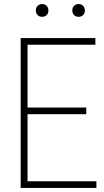

<svg xmlns="http://www.w3.org/2000/svg" viewBox="-20 -928 513 948"><path d="M82 0V-740H451V-707H116V-33H456V0ZM112 -364V-397H406V-364ZM368 -845Q354.5 -845 345.8 -853.5Q337 -862 337 -876Q337 -890.5 345.8 -899.2Q354.5 -908 368 -908Q381.5 -908 390.2 -899.2Q399 -890.5 399 -876Q399 -862 390.2 -853.5Q381.5 -845 368 -845ZM188 -845Q174.5 -845 165.8 -853.5Q157 -862 157 -876Q157 -890.5 165.8 -899.2Q174.5 -908 188 -908Q201.5 -908 210.2 -899.2Q219 -890.5 219 -876Q219 -862 210.2 -853.5Q201.5 -845 188 -845Z"/></svg>

Font: Encode Sans Condensed Thin
Style: Regular
Weight: 100
Width: 3
Designer: Multiple Designers
Foundry: Impallari Type
Version: Version 3.002